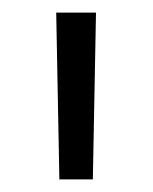

<svg xmlns="http://www.w3.org/2000/svg" viewBox="-20 -720 242 304"><path d="M74 -436H127L132 -700H69Z"/></svg>

Font: Malon Grotesk
Style: Regular
Weight: 400
Designer: Julieta Ulanovsky
Foundry: Julieta Ulanovsky
Version: Version 7.200